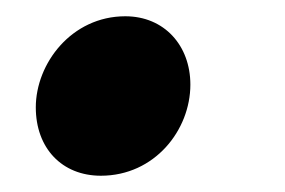

<svg xmlns="http://www.w3.org/2000/svg" viewBox="-20 -514 350 236"><path d="M104 -298C170 -298 214 -354 214 -410C214 -458 182 -494 134 -494C68 -494 24 -436 24 -382C24 -332 56 -298 104 -298Z"/></svg>

Font: Source Sans Pro Black
Style: Italic
Weight: 900
Italic angle: -11°
Designer: Paul D. Hunt
Foundry: Adobe Systems Incorporated
Version: Version 3.006;hotconv 1.0.111;makeotfexe 2.5.65597